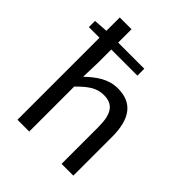

<svg xmlns="http://www.w3.org/2000/svg" viewBox="-200 -828 945 945"><g transform="rotate(45 272.0 -356.0)"><path d="M82 0H164V-313C213 -362 247 -387 297 -387C361 -387 389 -349 389 -258V0H471V-269C471 -393 425 -459 323 -459C256 -459 207 -422 161 -378L164 -478V-571H346V-619H164V-712H82V-619L8 -614V-571H82Z"/></g></svg>

Font: Giro Sans Regular
Style: Regular
Weight: 400
Designer: Paul D. Hunt
Foundry: Adobe Systems Incorporated
Version: Version 1.000;PS 1.0;hotconv 1.0.88;makeotf.lib2.5.647800